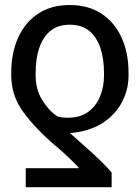

<svg xmlns="http://www.w3.org/2000/svg" viewBox="-20 -573 564 776"><path d="M431.2 183.6H84V106.9H299.3Q293.5 98.6 276.6 82Q259.8 65.4 239.7 47.1Q219.7 28.8 204.1 16.1Q125 -51.3 75.2 -118.7Q25.4 -186 25.4 -268.6V-278.3Q25.4 -359.4 53.5 -421.1Q81.5 -482.9 134.3 -517.8Q187 -552.7 261.7 -552.7Q336.4 -552.7 389.6 -518.1Q442.9 -483.4 471.2 -421.6Q499.5 -359.9 499.5 -278.8V-269Q499.5 -210.4 473.4 -160.9Q447.3 -111.3 398.7 -78.6Q350.1 -45.9 281.2 -37.1Q273.4 -36.1 271 -35.6Q268.6 -35.2 262.7 -35.2Q284.2 -16.1 306.6 3.9Q329.1 23.9 351.3 43.9Q373.5 64 393.8 84Q414.1 104 431.2 124.5ZM400.4 -268.6V-278.3Q400.4 -334 386 -378.2Q371.6 -422.4 341.1 -447.8Q310.5 -473.1 261.7 -473.1Q213.9 -473.1 183.3 -447.8Q152.8 -422.4 138.4 -378.4Q124 -334.5 124 -278.3V-268.6Q124 -211.4 150.6 -168.5Q177.2 -125.5 211.4 -103Q221.2 -99.6 231 -98.4Q240.7 -97.2 253.9 -97.2Q304.7 -97.2 336.9 -121.1Q369.1 -145 384.8 -184.1Q400.4 -223.1 400.4 -268.6Z"/></svg>

Font: Inter 24pt
Style: Regular
Weight: 400
Designer: Rasmus Andersson
Foundry: rsms
Version: Version 4.001;git-66647c0bb